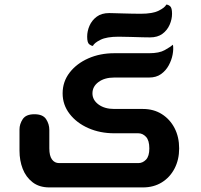

<svg xmlns="http://www.w3.org/2000/svg" viewBox="-20 -817 875 837"><path d="M385 -617Q378 -617 369 -624Q360 -631 360 -657Q360 -682 370.5 -705.5Q381 -729 402 -744.5Q423 -760 456 -760Q463 -760 478 -759.5Q493 -759 513 -758.5Q533 -758 554 -757.5Q575 -757 593 -757Q645 -757 672 -770.5Q699 -784 705 -797Q713 -797 721.5 -790Q730 -783 730 -757Q730 -733 719.5 -709Q709 -685 688 -669.5Q667 -654 634 -654Q625 -654 601.5 -654.5Q578 -655 549.5 -656Q521 -657 497 -657Q445 -657 418 -643.5Q391 -630 385 -617ZM195 0Q151 0 122 -22.5Q93 -45 79 -81Q65 -117 65 -160V-253Q65 -276 79 -297.5Q93 -319 130 -319Q167 -319 181 -297.5Q195 -276 195 -251V-170Q195 -138 206.5 -122Q218 -106 238 -106H583Q602 -106 616.5 -121Q631 -136 631 -170Q631 -205 616.5 -220.5Q602 -236 583 -236H478Q416 -236 365 -258.5Q314 -281 283.5 -320.5Q253 -360 253 -410Q253 -461 283.5 -500.5Q314 -540 365 -562.5Q416 -585 478 -585H630Q674 -585 698 -598.5Q722 -612 734 -622Q737 -603 732.5 -579Q728 -555 715.5 -532Q703 -509 682 -494Q661 -479 630 -479H478Q436 -479 409.5 -459.5Q383 -440 383 -410Q383 -381 409.5 -361.5Q436 -342 478 -342H603Q650 -342 685.5 -319.5Q721 -297 741 -258.5Q761 -220 761 -170Q761 -121 741 -82.5Q721 -44 685.5 -22Q650 0 603 0Z"/></svg>

Font: El Messiri
Style: Regular
Weight: 400
Designer: Mohamed Gaber
Foundry: Kief Type Foundry
Version: Version 2.020